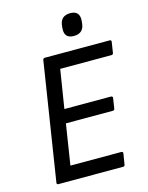

<svg xmlns="http://www.w3.org/2000/svg" viewBox="-125 -923 774 1001"><g transform="rotate(-15 262.0 -422.5)"><path d="M341.8 -725.1Q289.1 -725.1 293.9 -779.8L294.9 -790Q299.3 -845.2 353 -845.2Q405.8 -845.2 400.9 -790L399.9 -779.8Q395.5 -725.1 341.8 -725.1ZM64 0Q53.7 0 55.2 -9.8L154.8 -645Q156.2 -654.8 166 -654.8H515.1Q525.4 -654.8 523.9 -645L515.1 -587.9Q513.7 -578.1 504.9 -578.1H228L194.8 -370.1H445.8Q450.7 -370.1 453.4 -367.2Q456.1 -364.3 455.1 -359.9L446.8 -306.2Q445.3 -295.9 437 -295.9H183.1L148.9 -77.1H422.9Q433.6 -77.1 432.1 -66.9L422.9 -9.8Q421.4 0 413.1 0Z"/></g></svg>

Font: Sofia Sans
Style: Italic
Weight: 400
Italic angle: -9°
Designer: Botio Nikoltchev, Ani Petrova
Foundry: lettersoup
Version: Version 4.100